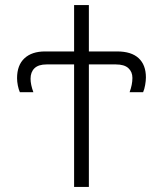

<svg xmlns="http://www.w3.org/2000/svg" viewBox="-20 -734 640 754"><path d="M271 -481H163Q131 -481 115.5 -466Q100 -451 100 -425Q100 -402 111 -372H58Q53 -383 50 -398.5Q47 -414 47 -427Q47 -478 76 -505Q105 -532 157 -532H271V-714H329V-532H440Q496 -532 524.5 -505.5Q553 -479 553 -430Q553 -417 550 -400Q547 -383 542 -372H489Q500 -402 500 -428Q500 -452 484 -466.5Q468 -481 435 -481H329V0H271Z"/></svg>

Font: Noto Sans Mono UI Light
Style: Regular
Weight: 300
Monospace: yes
Designer: Monotype Design team
Foundry: Monotype Imaging Inc.
Version: Version 1.000